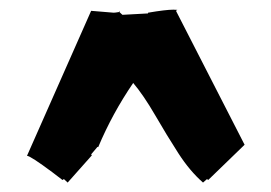

<svg xmlns="http://www.w3.org/2000/svg" viewBox="-20 -1085 563 399"><path d="M229.5 -1061.5Q229 -1061.5 228 -1060.1L227.5 -1062.5Q227.5 -1061.5 229.5 -1061.5ZM169.4 -1062.5 216.3 -1058.6Q219.2 -1058.6 228 -1060.1L234.4 -1054.2Q234.9 -1054.2 287.6 -1057.1V-1058.6Q324.7 -1064.9 340.3 -1064.9L348.6 -1064.5L345.7 -1062.5L488.3 -784.2L412.6 -710.9L410.2 -712.9L401.9 -705.6Q374.5 -729.5 350.6 -766.6Q326.7 -803.7 302.5 -845.5Q278.3 -887.2 256.8 -912.6Q213.4 -849.1 184.1 -779.3L182.6 -779.8L169.4 -764.2L170.9 -762.2L120.6 -705.6L112.8 -712.9L109.9 -710.9L89.4 -726.6Q43 -761.2 36.1 -761.2Z"/></svg>

Font: Butcherman
Style: Regular
Weight: 400
Version: Version 001.004